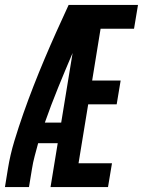

<svg xmlns="http://www.w3.org/2000/svg" viewBox="-34 -755 577 775"><path d="M-14 0 -2 -74Q7 -130 24 -186Q41 -242 60.5 -297.5Q80 -353 101.5 -408Q123 -463 146 -517.5Q169 -572 193.5 -626.5Q218 -681 243 -735H523L507 -639H372L338 -430H453L437 -334H322L283 -96H418L402 0H170L199 -177H120Q113 -151 106 -125Q99 -99 95 -73L83 0ZM147 -260H213L259 -541Q229 -471 200.5 -401Q172 -331 147 -260Z"/></svg>

Font: Iosevka Term Curly Oblique
Style: Bold
Weight: 700
Italic angle: -9°
Designer: Belleve Invis
Foundry: Belleve Invis
Version: Version 32.3.0